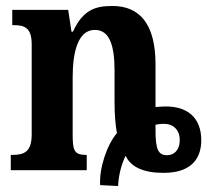

<svg xmlns="http://www.w3.org/2000/svg" viewBox="-20 -569 693 642"><path d="M315 50 375 53C376 16 388 -25 400 -48C418 -10 460 9 527 9C632 9 653 -52 653 -100C653 -178 604 -213 535 -213C521 -213 511 -212 500 -211V-354C500 -490 446 -549 356 -549C301 -549 258 -538 224 -463H219L208 -536H21V-485H25C63 -485 86 -476 86 -420V-120C86 -60 60 -51 20 -51H16V0H270V-51H266C228 -52 223 -66 223 -119V-311C223 -393 240 -469 297 -469C346 -469 363 -418 363 -333V-224C363 -187 366 -150 371 -124C336 -83 311 -3 315 50ZM539 -50C510 -50 499 -67 500 -141V-152C508 -153 515 -155 528 -155C560 -155 581 -134 581 -101C581 -65 560 -50 539 -50Z"/></svg>

Font: Noto Serif Condensed
Style: Bold
Weight: 700
Width: 3
Designer: Monotype Design Team
Foundry: Monotype Imaging Inc.
Version: Version 2.015